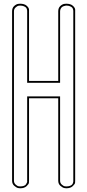

<svg xmlns="http://www.w3.org/2000/svg" viewBox="-20 -815 469 1032"><path d="M384 95V99V121V156Q384 161 383.5 167.5Q383 174 371 185.5Q359 197 336 197Q331 197 324 195.5Q317 194 305 184Q293 174 293 156V121V-287H291H289H287H265H136V155Q136 160 135.5 167Q135 174 123 185.5Q111 197 88 197Q83 197 76 195.5Q69 194 57 184Q45 174 45 156V121V-693V-707V-754Q45 -772 55.5 -782Q66 -792 77 -794L88 -795Q111 -795 123 -784.5Q135 -774 136 -764V-753V-380H293V-693V-707V-754Q293 -772 303.5 -782Q314 -792 325 -794L336 -795Q359 -795 371 -784.5Q383 -774 384 -764V-753V-719V-698V-693V-652V54ZM374 -753V-754Q374 -756 374 -757.5Q374 -759 372.5 -765Q371 -771 367.5 -774.5Q364 -778 356 -781.5Q348 -785 336 -785Q335 -785 332.5 -784.5Q330 -784 324.5 -782.5Q319 -781 314.5 -778Q310 -775 306.5 -768.5Q303 -762 303 -754V-370H126V-753V-754Q126 -756 126 -757.5Q126 -759 124.5 -765Q123 -771 119.5 -774.5Q116 -778 108 -781.5Q100 -785 88 -785Q84 -785 78.5 -784Q73 -783 64 -775Q55 -767 55 -754V156Q55 169 64 177Q73 185 78.5 186Q84 187 88 187Q100 187 108 184Q116 181 119 176.5Q122 172 124.5 167Q127 162 126 159Q125 156 126 156V155V-297H303V156Q303 169 312 177Q321 185 326.5 186Q332 187 336 187Q348 187 356 184Q364 181 367.5 177Q371 173 372.5 167.5Q374 162 374 160.5Q374 159 374 157V156Z"/></svg>

Font: Soda Fountain
Style: Outline
Weight: 400
Version: Version 1.0